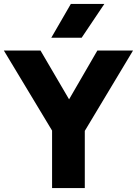

<svg xmlns="http://www.w3.org/2000/svg" viewBox="-24 -957 698 977"><path d="M241 0V-292.5L-4.5 -700H182L327.5 -451.5L471.5 -700H653L407.5 -291V0ZM237 -765 336.5 -937H507L391.5 -765Z"/></svg>

Font: Geologica Roman
Style: Bold
Weight: 700
Designer: Sindre Bremnes, Frode Helland
Foundry: Monokrom Skriftforlag AS
Version: Version 1.010;gftools[0.9.28]